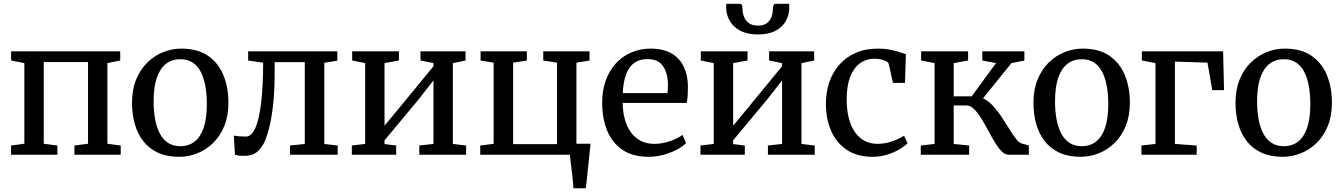

<svg xmlns="http://www.w3.org/2000/svg" viewBox="-20 -831 7205 1031"><path d="M39.4 0V-49.6L110.8 -59.2V-492.1L39.6 -506.2V-555.3H625.5V-506.2L556.8 -492.1V-59.1L628.2 -49.6V0H379.6V-49.6L452.8 -59.1V-497.8H215V-59.1L288.1 -49.6V0Z M688.9 -279.3Q688.9 -349.6 710.9 -403.7Q733 -457.8 770.7 -494.8Q808.4 -531.9 855.6 -550.9Q902.8 -570 953.3 -570Q1040.9 -570 1096.9 -531.6Q1152.8 -493.2 1179.7 -427.5Q1206.6 -361.8 1206.6 -279.7Q1206.6 -209.1 1184.6 -154.8Q1162.5 -100.5 1124.8 -63.6Q1087.1 -26.7 1039.8 -7.9Q992.6 11 942.1 11Q876.5 11 828.6 -11Q780.7 -33.1 749.8 -72.5Q718.9 -111.9 703.9 -164.8Q688.9 -217.7 688.9 -279.3ZM948.5 -46Q993.7 -46 1025.4 -71Q1057.1 -96 1073.9 -146.3Q1090.7 -196.6 1090.7 -272Q1090.7 -323.5 1082.9 -367.5Q1075.2 -411.5 1058.5 -444.2Q1041.9 -476.8 1014.8 -494.9Q987.6 -513 948.5 -513Q903.2 -513 871 -488Q838.9 -463 821.8 -412.9Q804.8 -362.9 804.8 -287Q804.8 -235 812.9 -191Q821 -147 838 -114.4Q855.1 -81.8 882.4 -63.9Q909.8 -46 948.5 -46Z M1288.1 6.1Q1272.7 6.1 1260.6 4.1Q1248.5 2 1241.5 -0.4L1235.6 -102.9Q1246.1 -100.7 1263.2 -99.1Q1280.2 -97.6 1299.7 -97.6Q1330.6 -97.6 1351.2 -143.9Q1371.7 -190.2 1382.2 -278.8Q1392.7 -367.4 1393.2 -494.7L1312.5 -505.9V-555.3H1791.3V-505.2L1721.4 -493.9V-57.9L1793.3 -49.6V0H1537.4V-49.6L1616.6 -57.9V-497.4H1454.9V-448.7Q1454.9 -341.1 1446.3 -266.1Q1437.6 -191.1 1425.1 -143.1Q1412.5 -95 1400.1 -68.4Q1385.2 -37 1360.4 -15.4Q1335.6 6.1 1288.1 6.1Z M1869.3 0V-49.6L1940.7 -58.1V-492.1L1871.2 -506.2V-555.3H2122.2V-506.2L2044.8 -492.1V-156L2117.6 -243.9L2307.6 -475.1V-492.1L2237.8 -506.2V-555.3H2479.9V-506.2L2411.7 -491.8V-58.1L2482.9 -49.6V0H2231.6V-49.6L2307.6 -58.1V-399.2L2229.2 -298.8L2044.8 -77.5V-57.3L2107.4 -49.6V0Z M3059.5 180Q3058.3 159.8 3055.7 136.2Q3053.2 112.6 3050.3 88.3Q3047.3 64 3044.7 41.3Q3042 18.6 3040.4 0H2558.8V-49.6L2630.8 -58.6V-494.7L2560.6 -505.9V-555.3H2809V-505.9L2735.2 -494.7V-56.9H2970.9V-494.7L2897.1 -505.9V-555.3H3145.6V-505.9L3075.3 -494.7V-59.2H3151.2Q3149.1 -39.2 3146.5 -15.1Q3144 9 3141.4 35Q3138.9 61 3136 86.8Q3133.2 112.7 3130.7 136.6Q3128.2 160.5 3125.7 180Z M3462.4 11Q3378.7 11 3323.3 -26Q3268 -63 3240.8 -128.6Q3213.5 -194.2 3213.5 -279.4Q3213.5 -345.4 3232.8 -398.9Q3252.1 -452.4 3287.1 -490.7Q3322 -528.9 3369.8 -549.4Q3417.7 -570 3474.7 -570Q3568.2 -570 3619.6 -518.6Q3671 -467.1 3674 -370.6Q3674 -340.5 3672.7 -318Q3671.3 -295.5 3667.3 -278.2H3323.6Q3324.3 -230 3335.5 -189.7Q3346.7 -149.4 3368.1 -120Q3389.5 -90.6 3421 -74.6Q3452.6 -58.5 3493.9 -58.5Q3536 -58.5 3579 -73.5Q3621.9 -88.5 3644.7 -106.8L3664.2 -63Q3646.3 -44.4 3614.6 -27.5Q3582.8 -10.7 3543.2 0.2Q3503.5 11 3462.4 11ZM3324 -330.9H3564Q3565.2 -339.6 3566 -352.1Q3566.7 -364.7 3566.7 -374.1Q3566.7 -434.9 3541.4 -474.3Q3516.1 -513.7 3456.1 -513.7Q3429.3 -513.7 3406.4 -504.5Q3383.4 -495.3 3365.8 -474.3Q3348.2 -453.4 3337.5 -418.2Q3326.8 -383 3324 -330.9Z M3741.3 0V-49.6L3812.7 -58.1V-492.1L3743.2 -506.2V-555.3H3994.2V-506.2L3916.8 -492.1V-156L3989.6 -243.9L4179.6 -475.1V-492.1L4109.8 -506.2V-555.3H4351.9V-506.2L4283.7 -491.8V-58.1L4354.9 -49.6V0H4103.6V-49.6L4179.6 -58.1V-399.2L4101.2 -298.8L3916.8 -77.5V-57.3L3979.4 -49.6V0ZM3952.5 -810.7Q3962.6 -810.7 3965.1 -799.6Q3967.6 -788.5 3967.6 -776.7Q3967.6 -760.6 3975 -741.1Q3982.4 -721.7 4000.4 -707.6Q4018.4 -693.5 4050.6 -693.5Q4081.8 -693.5 4099.1 -707.6Q4116.4 -721.7 4123.1 -741.1Q4129.9 -760.6 4129.9 -776.7Q4129.9 -788.5 4132.6 -799.6Q4135.4 -810.7 4145.2 -810.7H4217.5Q4217.8 -806.7 4218.2 -801.7Q4218.5 -796.7 4218.5 -793.1Q4218.5 -753 4200.5 -719.5Q4182.4 -686 4144.9 -666Q4107.4 -646 4049.6 -646Q3993.4 -646 3955.4 -666Q3917.4 -686 3898.2 -719.5Q3879.1 -753 3879.1 -793.1Q3879.1 -797.3 3879.6 -801.7Q3880.1 -806.1 3880.1 -810.7Z M4666.8 11Q4582.8 11 4527 -26.4Q4471.2 -63.7 4443.2 -127.9Q4415.3 -192 4414.9 -271.9Q4414.6 -333.7 4432.6 -387.6Q4450.6 -441.6 4486.1 -482.6Q4521.6 -523.5 4574.2 -546.8Q4626.7 -570 4695.5 -570Q4729.5 -570 4758.2 -564.4Q4786.8 -558.8 4808.7 -551.7Q4830.6 -544.6 4844.4 -540L4839.6 -385.9H4774.9L4752.4 -487.5Q4750.8 -495.8 4738.9 -502.1Q4727 -508.4 4710.4 -512.1Q4693.8 -515.8 4677.1 -515.8Q4632.1 -515.8 4598.4 -491.6Q4564.8 -467.3 4545.9 -419.9Q4527 -372.5 4526.5 -302.4Q4526.2 -240.7 4538.4 -194.7Q4550.7 -148.7 4572.8 -118.7Q4594.9 -88.7 4625 -73.7Q4655.2 -58.7 4690.3 -58.7Q4720.9 -58.7 4748.1 -65.4Q4775.2 -72.2 4797.2 -82.2Q4819.2 -92.2 4834.4 -102.4L4853.3 -61.9Q4836.6 -44.8 4807.7 -28Q4778.7 -11.2 4742.2 -0.1Q4705.8 11 4666.8 11Z M4924.3 0V-49.6L4998.5 -58.1V-492.1L4926.2 -506.2V-555.3H5178.5V-506.2L5101.1 -492.1V-313.6H5197.8L5328.2 -492.1L5254.9 -506.2V-555.3H5480.7V-506.2L5411 -491.8L5258.7 -303.3Q5287.4 -289.5 5312.4 -262.3Q5337.4 -235 5359.1 -202.2Q5380.8 -169.4 5399.8 -138.4Q5418.7 -107.4 5435.2 -86Q5451.7 -64.5 5466 -60.5L5504.7 -50.1V0H5395.7Q5376.3 0 5357.9 -19.1Q5339.4 -38.2 5321.3 -68.4Q5303.1 -98.5 5285.2 -132.3Q5267.3 -166.1 5248.7 -196.2Q5230.1 -226.3 5210.6 -245.4Q5191.2 -264.6 5170.1 -264.6H5101.1V-58.1L5184 -49.6V0Z M5529.4 -279.3Q5529.4 -349.6 5551.4 -403.7Q5573.5 -457.8 5611.2 -494.8Q5648.9 -531.9 5696.1 -550.9Q5743.3 -570 5793.8 -570Q5881.4 -570 5937.4 -531.6Q5993.3 -493.2 6020.2 -427.5Q6047.1 -361.8 6047.1 -279.7Q6047.1 -209.1 6025.1 -154.8Q6003 -100.5 5965.3 -63.6Q5927.6 -26.7 5880.3 -7.9Q5833.1 11 5782.6 11Q5717 11 5669.1 -11Q5621.2 -33.1 5590.3 -72.5Q5559.4 -111.9 5544.4 -164.8Q5529.4 -217.7 5529.4 -279.3ZM5789 -46Q5834.2 -46 5865.9 -71Q5897.6 -96 5914.4 -146.3Q5931.2 -196.6 5931.2 -272Q5931.2 -323.5 5923.4 -367.5Q5915.7 -411.5 5899 -444.2Q5882.4 -476.8 5855.3 -494.9Q5828.1 -513 5789 -513Q5743.7 -513 5711.5 -488Q5679.4 -463 5662.3 -412.9Q5645.3 -362.9 5645.3 -287Q5645.3 -235 5653.4 -191Q5661.5 -147 5678.5 -114.4Q5695.6 -81.8 5722.9 -63.9Q5750.3 -46 5789 -46Z M6109.3 0V-49.6L6184.6 -58.1V-492.1L6111.3 -506.4V-555.3H6547.8L6552.8 -346.9H6489.7L6464 -494.7L6289 -500.1V-58.1L6405.9 -49.6V0Z M6614.4 -279.3Q6614.4 -349.6 6636.4 -403.7Q6658.5 -457.8 6696.2 -494.8Q6733.9 -531.9 6781.1 -550.9Q6828.3 -570 6878.8 -570Q6966.4 -570 7022.4 -531.6Q7078.3 -493.2 7105.2 -427.5Q7132.1 -361.8 7132.1 -279.7Q7132.1 -209.1 7110.1 -154.8Q7088 -100.5 7050.3 -63.6Q7012.6 -26.7 6965.3 -7.9Q6918.1 11 6867.6 11Q6802 11 6754.1 -11Q6706.2 -33.1 6675.3 -72.5Q6644.4 -111.9 6629.4 -164.8Q6614.4 -217.7 6614.4 -279.3ZM6874 -46Q6919.2 -46 6950.9 -71Q6982.6 -96 6999.4 -146.3Q7016.2 -196.6 7016.2 -272Q7016.2 -323.5 7008.4 -367.5Q7000.7 -411.5 6984 -444.2Q6967.4 -476.8 6940.3 -494.9Q6913.1 -513 6874 -513Q6828.7 -513 6796.5 -488Q6764.4 -463 6747.3 -412.9Q6730.3 -362.9 6730.3 -287Q6730.3 -235 6738.4 -191Q6746.5 -147 6763.5 -114.4Q6780.6 -81.8 6807.9 -63.9Q6835.3 -46 6874 -46Z"/></svg>

Font: Merriweather Light
Style: Regular
Weight: 300
Designer: Eben Sorkin
Foundry: Eben Sorkin
Version: Version 2.100